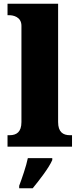

<svg xmlns="http://www.w3.org/2000/svg" viewBox="-20 -780 423 1021"><path d="M20 0H363V-61H352C315 -61 289 -78 289 -131V-760H20V-699H31C47 -699 94 -692 94 -643V-131C94 -78 68 -61 31 -61H20ZM82 208V221H154C190 177 240 113 258 71V61H128C120 102 96 171 82 208Z"/></svg>

Font: Noto Serif Malayalam Black
Style: Regular
Weight: 900
Designer: Indian type Foundry, Jelle Bosma, Monotype Design Team
Foundry: Monotype Imaging Inc.
Version: Version 2.104